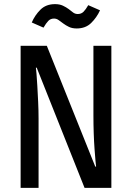

<svg xmlns="http://www.w3.org/2000/svg" viewBox="-20 -911 640 931"><path d="M390 0 158 -583H154Q155 -577 157 -553Q159 -529 161 -494Q163 -459 165 -417.5Q167 -376 167 -336V0H80V-689H207L442 -103H446Q445 -109 443 -131.5Q441 -154 438.5 -187.5Q436 -221 434.5 -263.5Q433 -306 433 -353V-689H520V0ZM352 -773Q330 -773 314.5 -780.5Q299 -788 287 -797Q275 -806 264.5 -813.5Q254 -821 242 -821Q225 -821 214 -809.5Q203 -798 191 -777L134 -802Q149 -837 176 -864Q203 -891 247 -891Q269 -891 285 -883.5Q301 -876 313 -867L335 -850Q345 -843 357 -843Q374 -843 385 -854Q396 -865 408 -886L465 -861Q449 -826 422 -799.5Q395 -773 352 -773Z"/></svg>

Font: Wlorlttqgufhjawjgtejqphaquk
Style: Regular
Weight: 400
Monospace: yes
Designer: Carrois Corporate & Edenspiekermann
Foundry: Carrois Corporate GbR & Edenspiekermann AG
Version: Version 2.001